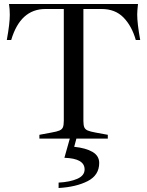

<svg xmlns="http://www.w3.org/2000/svg" viewBox="-20 -693 736 960"><path d="M177 -19 236 -30Q265 -35 277.5 -40.5Q290 -46 294.5 -56.5Q299 -67 299 -89V-648H207Q82 -648 36 -493H14Q29 -575 29 -619Q29 -649 25 -673H670Q666 -637 666 -621Q666 -576 681 -493H659Q639 -563 597.5 -605.5Q556 -648 488 -648H397V-89Q397 -67 401.5 -56.5Q406 -46 418.5 -40.5Q431 -35 459 -30L519 -19V0H177ZM273 220Q330 217 366.5 201Q403 185 403 154Q403 99 302 96L329 0H362L351 41Q409 47 442.5 66.5Q476 86 476 122Q476 183 418.5 212.5Q361 242 273 247Z"/></svg>

Font: Ibarra Real Nova
Style: Regular
Weight: 400
Designer: Jose Maria Ribagorda & Octavio Pardo
Foundry: Jose Maria Ribagorda
Version: Version 1.014